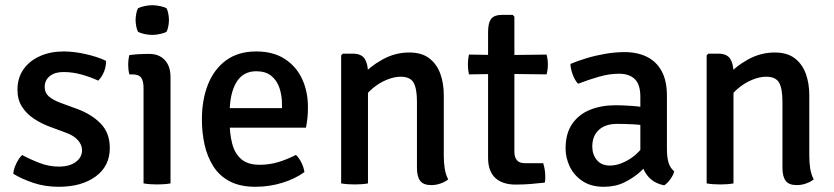

<svg xmlns="http://www.w3.org/2000/svg" viewBox="-20 -704 3200 737"><path d="M31 -37Q32 -54 42 -75.2Q52 -96.5 65 -109Q96.5 -92 132.5 -78.2Q168.5 -64.5 205.5 -64.5Q246.5 -64.5 270.5 -82Q294.5 -99.5 295 -127Q295 -148 279 -166Q263 -184 232 -195L174 -216.5Q139.5 -229 110.8 -248Q82 -267 64.5 -294.2Q47 -321.5 47 -359Q47 -405 70.2 -438Q93.5 -471 133.8 -488.8Q174 -506.5 224 -506.5Q264.5 -506.5 310.2 -496Q356 -485.5 387 -470.5Q387.5 -458 384 -443.2Q380.5 -428.5 373.2 -415.8Q366 -403 357 -394.5Q330.5 -407 295.5 -417.2Q260.5 -427.5 223 -427.5Q190.5 -427.5 171 -411.8Q151.5 -396 151.5 -369.5Q151.5 -348.5 166.8 -334.5Q182 -320.5 213 -309L274.5 -286.5Q331 -266 366.2 -230Q401.5 -194 401.5 -136Q401.5 -66.5 347.5 -26.8Q293.5 13 205.5 13Q153 13 108.2 -2Q63.5 -17 31 -37Z M634.5 0Q624 2 610.5 3Q597 4 583 4Q569 4 555.5 3Q542 2 531 0V-366.5Q531 -393 521.8 -405.8Q512.5 -418.5 487.5 -418.5H476.5Q472 -436.5 472 -455Q472 -464 473 -473.2Q474 -482.5 476.5 -492.5Q495.5 -495 512.2 -496Q529 -497 540 -497H553.5Q591 -497 612.8 -473.2Q634.5 -449.5 634.5 -408.5ZM500.5 -627Q500.5 -638 502.8 -650.5Q505 -663 509.5 -672Q518.5 -677 534.2 -680.5Q550 -684 564.5 -684Q578.5 -684 595 -680.5Q611.5 -677 619.5 -672Q624 -663 626.2 -650.2Q628.5 -637.5 628.5 -627Q628.5 -616.5 626.2 -604Q624 -591.5 619.5 -582.5Q612.5 -577.5 595.5 -573.8Q578.5 -570 564.5 -570Q550 -570 534 -573.5Q518 -577 509.5 -582.5Q505 -591.5 502.8 -604Q500.5 -616.5 500.5 -627Z M820 -214V-289H1062.5V-302Q1062.5 -337 1052.8 -366.2Q1043 -395.5 1021.2 -413Q999.5 -430.5 963.5 -430.5Q912.5 -430.5 887 -387.5Q861.5 -344.5 861.5 -269V-237.5Q861.5 -190.5 871.2 -152.8Q881 -115 906 -93.2Q931 -71.5 977 -71.5Q1014.5 -71.5 1049.5 -82.2Q1084.5 -93 1116 -109.5Q1129 -97 1137.8 -78.2Q1146.5 -59.5 1148.5 -43.5Q1113 -17.5 1063.2 -2.2Q1013.5 13 961 13Q901.5 13 861.8 -8Q822 -29 798.8 -65.8Q775.5 -102.5 765.2 -149Q755 -195.5 755 -246Q755 -320.5 778.2 -379.5Q801.5 -438.5 848 -472.5Q894.5 -506.5 963.5 -506.5Q1028.5 -506.5 1072.8 -478Q1117 -449.5 1139.5 -401.2Q1162 -353 1162 -293.5Q1162 -269.5 1160.2 -252.2Q1158.5 -235 1154.5 -214Z M1334.5 -498Q1367 -498 1379.8 -478.5Q1392.5 -459 1392.5 -424.5V0Q1382.5 2 1369 3Q1355.5 4 1341.5 4Q1327.5 4 1314 3Q1300.5 2 1289.5 0V-491.5L1296 -498ZM1683.5 -105.5Q1683.5 -79.5 1687.2 -56.2Q1691 -33 1700.5 -15.5Q1689 -6 1671.5 0.2Q1654 6.5 1635.5 6.5Q1605 6.5 1592.8 -10Q1580.5 -26.5 1580.5 -59V-313.5Q1580.5 -364 1567.5 -386.8Q1554.5 -409.5 1518 -409.5Q1493 -409.5 1463.8 -397.5Q1434.5 -385.5 1408.5 -363.2Q1382.5 -341 1366.5 -311.5V-410.5Q1400 -449 1448.5 -475.8Q1497 -502.5 1551 -502.5Q1598 -502.5 1627 -480.8Q1656 -459 1669.8 -422Q1683.5 -385 1683.5 -338.5Z M1853.5 -581Q1853.5 -615.5 1865 -631.2Q1876.5 -647 1909 -647H1948L1954.5 -640V-121Q1954.5 -101 1964 -89.2Q1973.5 -77.5 1996 -77.5H2065Q2073 -54 2073 -25.5Q2073 -20 2072.8 -14Q2072.5 -8 2071 -3Q2046 0 2017.5 2.2Q1989 4.5 1959.5 4.5Q1908.5 4.5 1881 -21.2Q1853.5 -47 1853.5 -98.5ZM2078 -494.5Q2083 -476 2083 -457Q2083 -436 2078 -418.5L1914.5 -420.5L1780 -418.5Q1776 -437 1776 -457Q1776 -475 1780 -494.5L1916 -492.5Z M2151 -134Q2151 -191.5 2176.2 -228.2Q2201.5 -265 2244.8 -282.5Q2288 -300 2342.5 -300Q2370 -300 2405.5 -297.5Q2441 -295 2471.5 -288V-218.5Q2444.5 -225 2411.2 -226.8Q2378 -228.5 2349 -228.5Q2303.5 -228.5 2278.5 -205.2Q2253.5 -182 2253.5 -141.5Q2253.5 -111 2271 -89.8Q2288.5 -68.5 2321 -68.5Q2357.5 -68.5 2398 -94Q2438.5 -119.5 2466.5 -169L2482.5 -90Q2464.5 -69 2438 -45Q2411.5 -21 2376.8 -4Q2342 13 2298 13Q2248.5 13 2215.8 -9Q2183 -31 2167 -64.8Q2151 -98.5 2151 -134ZM2568 -46Q2564.5 -32 2553.2 -16.2Q2542 -0.5 2529.5 7.5Q2498 1 2478.5 -16Q2459 -33 2449.5 -56.8Q2440 -80.5 2438 -107V-332.5Q2438 -379.5 2416.8 -400.2Q2395.5 -421 2356.5 -421Q2319 -421 2279 -409.5Q2239 -398 2199 -382.5Q2187 -395 2178.8 -416.8Q2170.5 -438.5 2169.5 -458.5Q2197.5 -470.5 2232.8 -481Q2268 -491.5 2305.5 -497.8Q2343 -504 2377 -504Q2426.5 -504 2463 -486Q2499.5 -468 2519.8 -431Q2540 -394 2540 -336.5V-131.5Q2540 -103.5 2545.5 -82.2Q2551 -61 2568 -46Z M2737.5 -498Q2770 -498 2782.8 -478.5Q2795.5 -459 2795.5 -424.5V0Q2785.5 2 2772 3Q2758.5 4 2744.5 4Q2730.5 4 2717 3Q2703.5 2 2692.5 0V-491.5L2699 -498ZM3086.5 -105.5Q3086.5 -79.5 3090.2 -56.2Q3094 -33 3103.5 -15.5Q3092 -6 3074.5 0.2Q3057 6.5 3038.5 6.5Q3008 6.5 2995.8 -10Q2983.5 -26.5 2983.5 -59V-313.5Q2983.5 -364 2970.5 -386.8Q2957.5 -409.5 2921 -409.5Q2896 -409.5 2866.8 -397.5Q2837.5 -385.5 2811.5 -363.2Q2785.5 -341 2769.5 -311.5V-410.5Q2803 -449 2851.5 -475.8Q2900 -502.5 2954 -502.5Q3001 -502.5 3030 -480.8Q3059 -459 3072.8 -422Q3086.5 -385 3086.5 -338.5Z"/></svg>

Font: Signika
Style: Regular
Weight: 400
Designer: Anna Giedry
Foundry: Anna Giedry
Version: Version 2.001